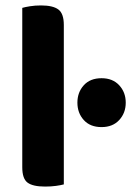

<svg xmlns="http://www.w3.org/2000/svg" viewBox="-20 -680 483 707"><path d="M146 7Q101 7 81.5 -7.5Q62 -22 62 -64V-651Q72 -654 90.5 -657Q109 -660 131 -660Q175 -660 195 -645Q215 -630 215 -588V-1Q204 2 186 4.5Q168 7 146 7ZM265 -302Q265 -340 288.5 -366Q312 -392 354 -392Q395 -392 419 -366Q443 -340 443 -302Q443 -264 419 -238Q395 -212 354 -212Q312 -212 288.5 -238Q265 -264 265 -302Z"/></svg>

Font: Baloo Chettan 2
Style: Bold
Weight: 700
Designer: Maithili Shingre, Unnati Kotecha and Ek Type
Foundry: Ek Type
Version: Version 1.640;hotconv 1.0.111;makeotfexe 2.5.65597; ttfautoh